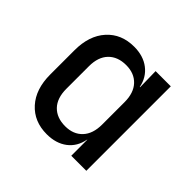

<svg xmlns="http://www.w3.org/2000/svg" viewBox="-142 -717 884 884"><g transform="rotate(45 300.0 -275.0)"><path d="M264 10Q181 10 131 -45.5Q81 -101 81 -196V-354Q81 -449 131 -504.5Q181 -560 264 -560Q324 -560 363.5 -529.5Q403 -499 413 -447H415L413 -550H512V0H414V-104H413Q403 -50 363.5 -20Q324 10 264 10ZM298 -76Q351 -76 382 -109Q413 -142 413 -202V-348Q413 -408 382 -441Q351 -474 298 -474Q243 -474 211.5 -441.5Q180 -409 180 -349V-202Q180 -141 211.5 -108.5Q243 -76 298 -76Z"/></g></svg>

Font: JetBrainsMono NFM Medium
Style: Regular
Weight: 500
Monospace: yes
Designer: Philipp Nurullin, Konstantin Bulenkov
Foundry: JetBrains
Version: Version 2.304; ttfautohint (v1.8.4.7-5d5b);Nerd Fonts 3.3.0